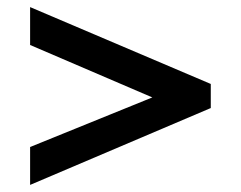

<svg xmlns="http://www.w3.org/2000/svg" viewBox="-20 -531 680 542"><path d="M410 -256 65 -116V-9L575 -226V-294L65 -511V-404Z"/></svg>

Font: Jost Medium
Style: Regular
Weight: 500
Version: Version 3.710